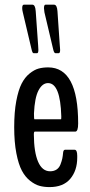

<svg xmlns="http://www.w3.org/2000/svg" viewBox="-20 -780 379 806"><path d="M122.1 -556.6Q120.6 -556.6 119.6 -557.1Q118.7 -557.6 117.7 -558.8Q116.7 -560.1 116.2 -561Q115.7 -562 115 -564.2Q114.3 -566.4 113.8 -567.6Q113.3 -568.8 112.8 -571.8Q112.3 -574.7 111.8 -575.7L75.7 -728.5Q73.2 -738.3 73.2 -745.6Q73.2 -760.3 80.1 -760.3H116.2Q127.9 -760.3 129.9 -733.4L140.1 -589.4Q141.1 -575.7 141.1 -570.3Q141.1 -556.6 135.3 -556.6ZM212.9 -556.6Q206.5 -556.6 202.6 -575.7L166.5 -728.5Q164.6 -740.2 164.6 -745.6Q164.6 -760.3 170.9 -760.3H207Q219.2 -760.3 221.2 -733.4L231 -589.4Q231 -587.9 231.7 -580.6Q232.4 -573.2 232.4 -570.3Q232.4 -556.6 226.1 -556.6ZM304.2 -118.2Q304.2 -64 274.9 -29.3Q245.6 5.4 188 5.4Q165 5.4 146 0.2Q127 -4.9 106.4 -21Q85.9 -37.1 71.8 -63.7Q57.6 -90.3 48.6 -137Q39.6 -183.6 39.6 -246.1Q39.6 -309.1 48.3 -355.7Q57.1 -402.3 70.8 -429Q84.5 -455.6 104.2 -471.4Q124 -487.3 142.1 -492.2Q160.2 -497.1 182.1 -497.1Q308.1 -497.1 308.1 -261.7Q308.1 -227.5 295.9 -227.5H126Q122.1 -227.5 122.1 -215.3Q122.6 -141.1 139.9 -101.1Q157.2 -61 190.4 -61Q206.5 -61 217.5 -68.4Q228.5 -75.7 233.9 -89.8Q239.3 -104 241.5 -114.5Q243.7 -125 245.1 -140.6Q246.6 -151.4 253.4 -151.4H293Q304.2 -151.4 304.2 -126ZM124.5 -279.3H236.3Q237.3 -279.3 237.3 -291.5Q233.4 -431.2 181.6 -431.2Q157.7 -431.2 141.6 -400.4Q125.5 -369.6 122.6 -303.7Q122.6 -279.3 124.5 -279.3Z"/></svg>

Font: BenchNine
Style: Bold
Weight: 700
Version: Version 1 ; ttfautohint (v0.92.18-e454-dirty) -l 8 -r 50 -G 